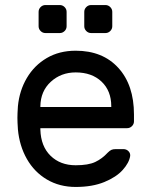

<svg xmlns="http://www.w3.org/2000/svg" viewBox="-20 -731 597 761"><path d="M49 0ZM217 -600H160Q149 -600 141 -608Q133 -616 133 -627V-684Q133 -695 141 -703Q149 -711 160 -711H217Q228 -711 236 -703Q244 -695 244 -684V-627Q244 -616 236 -608Q228 -600 217 -600ZM398 -600H341Q330 -600 322 -608Q314 -616 314 -627V-684Q314 -695 322 -703Q330 -711 341 -711H398Q409 -711 417 -703Q425 -695 425 -684V-627Q425 -616 417 -608Q409 -600 398 -600ZM511 -277V-250Q511 -239 503 -231Q495 -223 484 -223H140V-217Q142 -151 180.5 -113.5Q219 -76 280 -76Q330 -76 357.5 -89Q385 -102 407 -126Q415 -134 421.5 -137Q428 -140 439 -140H469Q481 -140 489 -132Q497 -124 496 -113Q492 -86 466.5 -57.5Q441 -29 393.5 -9.5Q346 10 280 10Q216 10 166 -19.5Q116 -49 86.5 -101Q57 -153 51 -218Q49 -248 49 -264Q49 -280 51 -310Q57 -372 86.5 -422Q116 -472 165.5 -501Q215 -530 280 -530Q387 -530 449 -462Q511 -394 511 -277ZM421 -307V-310Q421 -371 382.5 -407.5Q344 -444 280 -444Q222 -444 181.5 -407Q141 -370 140 -310V-307Z"/></svg>

Font: Hezaedrus
Style: Regular
Weight: 400
Designer: Hubert & Fischer
Foundry: Hubert & Fischer
Version: Version 1.10;September 3, 2019;FontCreator 11.5.0.2425 64-bi